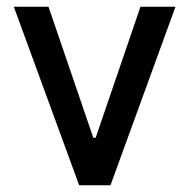

<svg xmlns="http://www.w3.org/2000/svg" viewBox="-20 -550 550 570"><path d="M397 -530 264 -141H257L124 -530H21L215 0H308L501 -530Z"/></svg>

Font: Cheyenne Sans Medium
Style: Regular
Weight: 500
Designer: The Public Sans project authors (U.S. Web Design System), Libre Franklin designed by Pablo Impallari and Rodrigo Fuenzal
Foundry: The Cheyenne Sans Project Authors
Version: Version 2.007